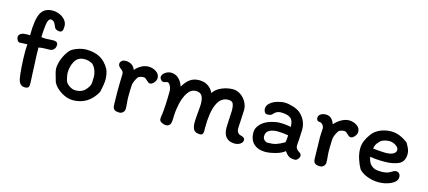

<svg xmlns="http://www.w3.org/2000/svg" viewBox="-53 -1134 3564 1600"><g transform="rotate(15 1728.5 -334.5)"><path d="M301 -549Q291 -576 279.5 -587.5Q268 -599 252 -599Q242 -599 233.5 -584Q225 -569 221 -537Q214 -471 214 -436Q229 -433 256 -433Q270 -433 292 -435L319 -436Q337 -436 347 -429Q357 -422 357 -406Q357 -383 343 -368Q329 -353 310 -353Q238 -353 213 -346Q213 -286 219 -174Q219 -157 221 -125L225 -48Q227 -19 219.5 -7.5Q212 4 188 4Q144 4 131 -49Q123 -87 118.5 -157.5Q114 -228 114 -282Q114 -310 117 -347Q115 -348 106 -348Q97 -348 93 -347Q63 -345 49 -345Q40 -345 31 -358Q22 -371 22 -388Q22 -398 29 -406.5Q36 -415 46 -419Q61 -427 89 -427H119Q119 -567 150 -622Q180 -674 249 -674Q281 -674 310.5 -661Q340 -648 358.5 -625Q377 -602 377 -573Q377 -542 369 -531.5Q361 -521 346 -521Q332 -521 319 -528Q306 -535 301 -549Z M822 -233Q822 -194 805 -122Q736 4 601 4Q551 4 499 -29Q447 -62 427 -105Q400 -191 400 -214Q400 -254 417.5 -299Q435 -344 462 -377Q479 -400 523 -416.5Q567 -433 603 -433Q673 -433 722 -406.5Q771 -380 804 -321Q812 -307 817 -280.5Q822 -254 822 -233ZM722 -227Q722 -256 711.5 -284Q701 -312 681 -332Q679 -334 670 -338.5Q661 -343 645.5 -347.5Q630 -352 610 -352Q554 -352 528 -307Q502 -262 502 -205Q502 -195 507.5 -167Q513 -139 517 -132Q520 -125 532.5 -112.5Q545 -100 563.5 -90.5Q582 -81 602 -81Q647 -81 674 -102.5Q701 -124 717 -160Q722 -173 722 -227Z M898 -389Q898 -403 910 -415Q922 -427 946 -427Q974 -427 996.5 -412.5Q1019 -398 1028 -371Q1051 -398 1080.5 -414Q1110 -430 1141 -430Q1178 -430 1208 -410Q1238 -390 1238 -356Q1238 -337 1221.5 -317Q1205 -297 1188 -297Q1179 -297 1172.5 -301.5Q1166 -306 1157 -315Q1147 -325 1140 -329.5Q1133 -334 1124 -334Q1108 -334 1094 -329Q1080 -324 1075 -317Q1059 -292 1051.5 -272Q1044 -252 1044 -229Q1044 -212 1043 -202L1042 -145Q1042 -132 1043 -116Q1044 -100 1045 -92Q1048 -65 1048 -40Q1048 -23 1035 -10Q1022 3 1003 3Q973 3 959 -8.5Q945 -20 945 -51L944 -115Q943 -134 943 -169L944 -235Q946 -283 946 -313Q946 -324 941.5 -333Q937 -342 924 -351Q898 -369 898 -389Z M1902 -176 1906 -253Q1906 -295 1896.5 -315Q1887 -335 1854 -335Q1791 -335 1759 -264.5Q1727 -194 1727 -59Q1727 -53 1727.5 -34.5Q1728 -16 1721.5 -6Q1715 4 1699 4Q1659 4 1645 -18Q1631 -40 1631 -83Q1631 -105 1637 -173Q1642 -221 1642 -240Q1642 -290 1627 -313Q1612 -336 1575 -336Q1532 -336 1504 -293Q1476 -250 1463 -186.5Q1450 -123 1450 -61Q1450 -32 1440.5 -14Q1431 4 1405 4Q1386 4 1367 -6.5Q1348 -17 1348 -35Q1348 -54 1352 -73Q1357 -104 1360 -164Q1363 -224 1363 -277Q1363 -301 1351.5 -323.5Q1340 -346 1324 -346Q1320 -346 1309.5 -342Q1299 -338 1294 -338Q1281 -338 1270.5 -350Q1260 -362 1260 -370Q1260 -395 1284.5 -412.5Q1309 -430 1336 -430Q1373 -430 1400.5 -405Q1428 -380 1442 -338Q1466 -381 1498.5 -405.5Q1531 -430 1578 -430Q1664 -430 1703 -353Q1726 -390 1774.5 -410Q1823 -430 1870 -430Q1904 -430 1935 -409.5Q1966 -389 1984.5 -355.5Q2003 -322 2003 -286Q2003 -263 1998 -185Q1997 -172 1996 -156.5Q1995 -141 1995 -124Q1995 -103 2005.5 -90Q2016 -77 2033 -74Q2067 -66 2067 -46Q2067 -23 2046 -9.5Q2025 4 1999 4Q1950 4 1924.5 -24.5Q1899 -53 1899 -107Z M2428 -46Q2402 -23 2350.5 -9Q2299 5 2262 5Q2201 5 2163.5 -28.5Q2126 -62 2126 -127Q2126 -155 2141.5 -178.5Q2157 -202 2182 -220Q2210 -239 2248.5 -250Q2287 -261 2319 -261Q2373 -261 2415 -251V-252Q2415 -306 2388.5 -326.5Q2362 -347 2304 -347Q2267 -347 2240 -314Q2230 -301 2198 -301Q2182 -301 2174.5 -314.5Q2167 -328 2167 -342Q2167 -371 2191.5 -392Q2216 -413 2251 -423.5Q2286 -434 2316 -434Q2345 -434 2385 -422Q2425 -410 2450 -390Q2480 -364 2496.5 -329.5Q2513 -295 2513 -254Q2513 -241 2511 -215Q2509 -185 2509 -166Q2509 -157 2507 -143Q2505 -125 2505 -113Q2505 -100 2513 -88Q2521 -76 2535 -68Q2548 -61 2552 -53Q2556 -45 2556 -35Q2556 -25 2543.5 -10.5Q2531 4 2519 4Q2485 4 2467 -6.5Q2449 -17 2428 -46ZM2220 -119Q2220 -100 2233.5 -87Q2247 -74 2263 -74Q2306 -74 2335 -83Q2364 -92 2405 -116Q2410 -132 2411 -161Q2411 -172 2412 -178Q2358 -187 2319 -187Q2280 -187 2250 -172Q2220 -157 2220 -119Z M2734 3Q2704 3 2690 -8.5Q2676 -20 2676 -51Q2676 -88 2674 -148Q2672 -198 2672 -232Q2672 -248 2674 -274Q2676 -298 2676 -310Q2673 -329 2661 -341.5Q2649 -354 2630 -354Q2621 -354 2615 -362.5Q2609 -371 2609 -380Q2609 -403 2627.5 -415Q2646 -427 2672 -427Q2726 -427 2747 -363Q2773 -393 2806.5 -411.5Q2840 -430 2871 -430Q2908 -430 2938.5 -410Q2969 -390 2969 -356Q2969 -337 2952.5 -317Q2936 -297 2919 -297Q2910 -297 2903.5 -301.5Q2897 -306 2888 -315Q2878 -325 2871 -329.5Q2864 -334 2855 -334Q2839 -334 2825 -329Q2811 -324 2806 -317Q2790 -292 2782.5 -272Q2775 -252 2775 -229Q2775 -212 2774 -202L2773 -145Q2773 -132 2774 -116Q2775 -100 2776 -92Q2779 -65 2779 -40Q2779 -23 2766 -10Q2753 3 2734 3Z M3071 -359Q3096 -393 3140 -412.5Q3184 -432 3236 -432Q3276 -432 3313.5 -415.5Q3351 -399 3381 -375Q3385 -368 3395 -349.5Q3405 -331 3409.5 -316Q3414 -301 3414 -285Q3414 -218 3365 -195.5Q3316 -173 3241 -173Q3166 -173 3119 -183Q3121 -164 3129 -145Q3137 -126 3148 -116Q3168 -97 3187.5 -91.5Q3207 -86 3240 -86Q3290 -86 3318 -105Q3344 -122 3358 -122Q3377 -122 3387 -110.5Q3397 -99 3397 -81Q3397 -43 3348.5 -19Q3300 5 3239 5Q3191 5 3144 -12Q3097 -29 3069 -60Q3050 -92 3035 -138Q3020 -184 3020 -226Q3020 -262 3033 -293.5Q3046 -325 3071 -359ZM3158 -320Q3142 -303 3134.5 -289Q3127 -275 3125 -254Q3136 -254 3146 -253Q3156 -252 3165 -251Q3209 -247 3231 -247Q3275 -247 3298.5 -260Q3322 -273 3322 -295Q3322 -316 3295.5 -333Q3269 -350 3240 -350Q3218 -350 3194.5 -342.5Q3171 -335 3158 -320Z"/></g></svg>

Font: Itim
Style: Regular
Weight: 400
Designer: Suppakit Chalermlarp
Version: Version 1.002g